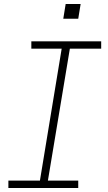

<svg xmlns="http://www.w3.org/2000/svg" viewBox="-20 -942 540 962"><path d="M22 0V-37H180L289 -698H137V-735H487V-698H330L220 -37H372V0ZM297 -848 309 -922H384L372 -848Z"/></svg>

Font: Iosevka SS04 XLt Obl
Style: Regular
Weight: 200
Italic angle: -9°
Monospace: yes
Designer: Belleve Invis
Foundry: Belleve Invis
Version: Version 19.0.0; ttfautohint (v1.8.4)